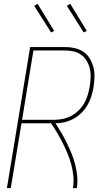

<svg xmlns="http://www.w3.org/2000/svg" viewBox="-20 -980 540 1000"><path d="M16 0 137 -735H320Q346 -735 371 -729Q396 -723 416 -709Q436 -695 448.5 -673.5Q461 -652 467 -628Q473 -604 472 -577.5Q471 -551 467 -525Q463 -502 455.5 -478Q448 -454 435.5 -432.5Q423 -411 404.5 -392.5Q386 -374 363 -361.5Q340 -349 316.5 -343.5Q293 -338 269 -338Q285 -313 300 -287.5Q315 -262 328 -235.5Q341 -209 352.5 -181Q364 -153 371.5 -123.5Q379 -94 382 -63Q385 -32 380 0H360Q365 -32 362 -63.5Q359 -95 351 -124Q343 -153 331.5 -181Q320 -209 306.5 -235.5Q293 -262 278 -287.5Q263 -313 246 -338H92L36 0ZM95 -356H262Q284 -356 306.5 -360.5Q329 -365 350 -376Q371 -387 388.5 -404Q406 -421 418 -441.5Q430 -462 436.5 -484Q443 -506 447 -528Q451 -551 452 -574.5Q453 -598 448.5 -619.5Q444 -641 433 -660.5Q422 -680 405 -693Q388 -706 366 -711.5Q344 -717 320 -717H154ZM416 -811 328 -950 346 -960 432 -819ZM246 -811 158 -950 176 -960 262 -819Z"/></svg>

Font: Iosevka Curly Thin
Style: Italic
Weight: 100
Italic angle: -9°
Monospace: yes
Designer: Belleve Invis
Foundry: Belleve Invis
Version: Version 22.1.2; ttfautohint (v1.8.4)